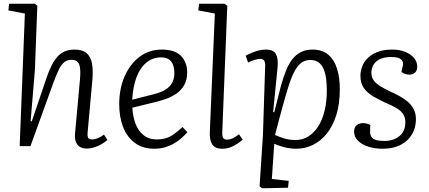

<svg xmlns="http://www.w3.org/2000/svg" viewBox="-20 -787 2312 1034"><path d="M559 -33Q550 -26 537.5 -17.5Q525 -9 510.5 -2.5Q496 4 480 8.5Q464 13 449 13Q423 13 408 2.5Q393 -8 387.5 -26Q382 -44 384 -67L411 -362Q416 -421 405 -443Q394 -465 366 -465Q344 -465 328 -453.5Q312 -442 298 -414.5Q284 -387 267 -340L144 0H86L114 -714L25 -731L29 -767H167L181 -756L168 -411L145 -135L151 -133L231 -369Q244 -407 258.5 -435.5Q273 -464 290.5 -483Q308 -502 330.5 -511Q353 -520 381 -520Q426 -520 448 -499.5Q470 -479 476 -441.5Q482 -404 477 -351L452 -76Q450 -53 455 -44.5Q460 -36 476 -36Q491 -36 507.5 -43Q524 -50 540 -62Z M852 -520Q922 -520 955 -485.5Q988 -451 988 -397Q988 -357 972.5 -329.5Q957 -302 931.5 -284Q906 -266 875.5 -255Q845 -244 815 -237L693 -207Q695 -162 709 -123Q723 -84 752 -60Q781 -36 825 -36Q849 -36 871 -42Q893 -48 915 -63.5Q937 -79 963 -103L989 -75Q977 -61 960 -45.5Q943 -30 920.5 -16.5Q898 -3 871 5.5Q844 14 811 14Q748 14 705.5 -18Q663 -50 642.5 -104Q622 -158 622 -225Q622 -309 651 -375.5Q680 -442 731.5 -481Q783 -520 852 -520ZM919 -394Q919 -417 912.5 -436Q906 -455 890.5 -466.5Q875 -478 848 -478Q803 -478 769 -450.5Q735 -423 715.5 -372Q696 -321 692 -250L810 -280Q845 -289 869 -303Q893 -317 906 -339.5Q919 -362 919 -394Z M1137 -714 1048 -731 1052 -767H1189L1204 -756L1177 -75Q1176 -53 1182 -44Q1188 -35 1203 -35Q1218 -35 1233 -42Q1248 -49 1267 -64L1287 -35Q1276 -25 1259 -13.5Q1242 -2 1221.5 6Q1201 14 1177 14Q1150 14 1135 3Q1120 -8 1114.5 -28.5Q1109 -49 1110 -77Z M1408 -431Q1409 -451 1402.5 -460.5Q1396 -470 1382 -470Q1370 -470 1351 -464.5Q1332 -459 1316 -450L1303 -487Q1320 -496 1338 -503.5Q1356 -511 1374.5 -515.5Q1393 -520 1412 -520Q1453 -520 1466 -495.5Q1479 -471 1475 -426L1451 -184L1457 -182L1493 -325Q1507 -375 1522.5 -412Q1538 -449 1558.5 -473Q1579 -497 1605 -508.5Q1631 -520 1663 -520Q1716 -520 1748 -492.5Q1780 -465 1795 -417.5Q1810 -370 1810 -306Q1810 -227 1791 -167Q1772 -107 1739.5 -67Q1707 -27 1665 -6.5Q1623 14 1576 14Q1541 14 1508 5Q1475 -4 1457 -13L1444 177L1535 187L1531 224L1391 227L1378 216L1396 -60ZM1652 -464Q1625 -464 1605 -450.5Q1585 -437 1567.5 -405.5Q1550 -374 1533.5 -321.5Q1517 -269 1496 -192L1461 -60Q1481 -51 1509 -42Q1537 -33 1572 -33Q1609 -33 1640 -52Q1671 -71 1693.5 -106Q1716 -141 1728 -190.5Q1740 -240 1740 -300Q1740 -332 1736.5 -361Q1733 -390 1723.5 -413.5Q1714 -437 1696.5 -450.5Q1679 -464 1652 -464Z M2051 -28Q2098 -28 2130.5 -53.5Q2163 -79 2163 -129Q2163 -157 2149.5 -175Q2136 -193 2111.5 -207Q2087 -221 2053 -235Q2021 -250 1990.5 -267.5Q1960 -285 1940.5 -311.5Q1921 -338 1921 -379Q1921 -401 1929.5 -426Q1938 -451 1958 -472Q1978 -493 2011 -506.5Q2044 -520 2093 -520Q2132 -520 2162.5 -507.5Q2193 -495 2210 -474.5Q2227 -454 2227 -428Q2227 -408 2215.5 -396.5Q2204 -385 2184 -385Q2171 -385 2160 -389.5Q2149 -394 2142 -400L2149 -432Q2155 -453 2140.5 -466.5Q2126 -480 2088 -480Q2049 -480 2025 -468Q2001 -456 1990.5 -436.5Q1980 -417 1980 -395Q1980 -371 1993 -353.5Q2006 -336 2028.5 -322.5Q2051 -309 2080 -295Q2107 -283 2131.5 -269.5Q2156 -256 2176 -239Q2196 -222 2208 -199Q2220 -176 2220 -144Q2220 -100 2199 -64Q2178 -28 2138 -7Q2098 14 2041 14Q1996 14 1961 2Q1926 -10 1906.5 -30.5Q1887 -51 1887 -78Q1887 -102 1901.5 -113Q1916 -124 1935 -124Q1946 -124 1956.5 -121Q1967 -118 1974 -114L1973 -80Q1972 -54 1988.5 -41Q2005 -28 2051 -28Z"/></svg>

Font: Literata 24pt Light
Style: Italic
Weight: 300
Italic angle: -2°
Designer: Latin by Veronika Burian and Jose Scaglione. Greek by Irene Vlachou. Cyrillic by Vera Evstafieva
Foundry: TypeTogether
Version: Version 3.103;gftools[0.9.29]